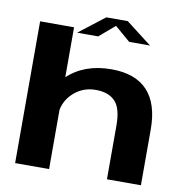

<svg xmlns="http://www.w3.org/2000/svg" viewBox="-92 -958 1021 1047"><g transform="rotate(10 418.0 -434.5)"><path d="M60.5 0H248.5V-785H60.5ZM569 0H757V-309.5Q757 -450.5 690 -522.8Q623 -595 490 -595Q338.5 -595 245.8 -505.8Q153 -416.5 153 -340.5L244.5 -287.5Q244.5 -366.5 297.2 -418Q350 -469.5 425 -469.5Q495 -469.5 532 -431.5Q569 -393.5 569 -298ZM270 -759H386.5L472.5 -832.5L558 -759H673.5L531 -869H412Z"/></g></svg>

Font: Anybody Expanded
Style: Bold
Weight: 700
Width: 7
Designer: Tyler Finck
Foundry: Etcetera Type Company
Version: Version 1.113;gftools[0.9.25]